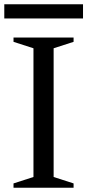

<svg xmlns="http://www.w3.org/2000/svg" viewBox="-35 -875 407 895"><path d="M28 -20 121 -50V-650L28 -680V-700H308V-680L215 -650V-50L308 -20V0H28ZM-15 -855H352V-789H-15Z"/></svg>

Font: Wittgenstein
Style: Regular
Weight: 400
Designer: Jörg Drees
Foundry: Jörg Drees
Version: Version 1.003;Glyphs 3.1.2 (3151)